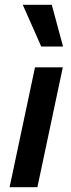

<svg xmlns="http://www.w3.org/2000/svg" viewBox="-20 -781 295 801"><path d="M20 0 126 -500H242L136 0ZM152 -587 75 -761H196L243 -587Z"/></svg>

Font: Wix Madefor Text SemiBold
Style: Italic
Weight: 600
Italic angle: -12°
Designer: Dalton Maag Ltd
Foundry: Dalton Maag Ltd
Version: Version 3.100